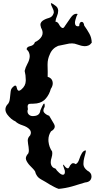

<svg xmlns="http://www.w3.org/2000/svg" viewBox="-20 -1040 613 1212"><path d="M295.4 125.5Q267.1 107.4 238.3 91.8Q209.5 76.7 201.2 41.5Q194.8 31.7 186 22.9Q177.2 13.7 168.5 4.9Q152.3 -12.2 145 -30.3Q143.1 -35.2 143.1 -40Q143.1 -54.7 158.7 -71.8Q162.6 -81.5 162.1 -92.3Q161.6 -102.5 160.2 -113.3Q156.7 -132.3 155.3 -151.4Q155.3 -152.8 155.3 -154.3Q155.3 -170.9 170.4 -185.5Q176.3 -197.8 174.8 -206.5Q173.3 -215.8 167 -222.7Q152.3 -239.3 122.1 -249Q91.8 -258.8 77.1 -273.9Q50.3 -285.2 26.4 -316.4Q14.2 -333 14.2 -349.1Q14.2 -363.3 23.9 -377Q33.7 -385.7 37.6 -396.5Q41.5 -407.2 42.5 -418.9Q44.9 -440.9 47.4 -463.4Q49.3 -485.4 73.2 -499.5Q83.5 -501.5 85.4 -487.8Q87.9 -473.6 94.7 -468.8Q97.7 -466.3 102.5 -467.8Q106.9 -468.8 114.7 -475.1Q142.1 -498 142.6 -529.8Q142.6 -529.8 142.6 -537.1Q142.6 -565.4 135.7 -592.3Q140.6 -614.7 152.8 -636.7Q165.5 -659.2 167.5 -681.2Q168.5 -693.4 164.1 -705.1Q160.2 -717.3 147.9 -729Q148.9 -744.6 171.4 -749Q194.3 -753.9 200.7 -774.4Q229.5 -786.6 243.2 -810.5Q249 -820.8 249 -832.5Q249 -847.7 239.3 -864.7Q233.4 -881.8 236.3 -892.1Q239.7 -901.9 248 -908.2Q263.7 -919.9 287.6 -926.3Q311 -932.6 317.9 -954.6Q319.8 -958.5 319.8 -963.4Q319.8 -973.6 312 -988.8Q301.3 -1009.8 301.3 -1017.1Q301.3 -1020 303.2 -1020Q304.7 -1020 306.6 -1019Q311.5 -1017.1 323.7 -1008.3Q335.9 -1001 341.3 -992.7Q346.7 -983.9 347.2 -974.6Q347.2 -974.6 347.2 -971.2Q347.2 -955.6 339.8 -938.5Q331.5 -919.9 330.1 -902.8Q343.8 -903.3 353 -885.3Q362.3 -867.7 372.6 -863.8Q376.5 -861.8 381.3 -864.7Q385.7 -868.2 391.6 -878.4Q404.8 -897 425.8 -927.7Q442.9 -953.1 461.9 -953.1Q466.3 -953.1 470.2 -951.7Q462.4 -939.5 456.1 -914.6Q453.1 -903.8 453.1 -896Q453.1 -885.3 458.5 -878.9Q461.9 -875.5 466.8 -874.5Q472.2 -873 480 -875.5Q480.5 -900.4 494.6 -901.9Q494.6 -901.9 496.1 -901.9Q508.3 -901.9 511.7 -878.4Q529.8 -853.5 544.4 -827.1Q558.6 -801.3 559.1 -770.5Q549.3 -757.3 538.1 -752.9Q527.3 -748.5 515.1 -748.5Q493.2 -749.5 469.2 -758.8Q451.2 -766.1 434.1 -766.1Q428.2 -766.1 421.9 -765.1Q421.9 -765.1 417.5 -765.1Q394 -760.3 346.7 -750.5Q309.1 -734.4 294.4 -696.8Q280.3 -667 280.3 -634.8Q280.3 -630.9 280.3 -627Q281.2 -606 281.2 -585.4Q281.2 -570.3 280.8 -555.2Q307.6 -547.4 312 -523.9Q313 -519 313 -514.6Q313 -496.6 300.8 -479Q291.5 -444.3 270 -418.9Q249 -393.1 211.9 -387.2Q189.9 -384.8 169.4 -384.8Q154.3 -384.8 154.3 -366.2Q154.3 -359.4 156.2 -350.6Q152.3 -340.8 153.8 -333Q154.8 -325.2 159.7 -319.3Q169.4 -307.1 188 -307.1Q194.8 -307.1 202.6 -308.6Q231.9 -314 234.9 -343.8Q238.8 -353 246.6 -369.6Q254.4 -386.7 258.8 -386.2Q260.7 -386.2 261.7 -381.3Q262.7 -377 261.7 -365.2Q253.9 -352.5 253.9 -342.8Q253.9 -334.5 259.3 -328.6Q271 -315.4 290.5 -309.1Q305.2 -285.2 320.8 -257.8Q325.7 -249 325.7 -241.2Q325.7 -224.1 301.8 -210.9Q285.6 -186 285.6 -157.7Q285.6 -151.9 286.1 -146Q290 -110.8 309.1 -83.5Q310.1 -78.1 310.1 -72.3Q310.1 -60.1 305.7 -45.4Q300.3 -29.8 300.3 -16.1Q300.3 -10.7 301.3 -5.4Q303.2 4.9 310.1 12.7Q316.4 20.5 331.1 24.9Q337.4 36.6 354 51.3Q370.6 65.9 381.3 62.5Q385.7 61 388.2 55.2Q390.6 49.3 389.2 37.1Q383.8 23.9 378.9 6.3Q374 -11.2 393.6 15.1Q410.2 29.8 416.5 15.6Q422.4 1.5 432.6 -6.8Q437 -10.3 442.9 -9.8Q449.2 -9.8 458 -3.9Q472.7 -10.7 480 -34.2Q487.3 -57.6 498 -74.7Q502.4 -81.5 508.3 -85.9Q514.2 -90.8 522.5 -90.3Q521.5 -79.1 518.1 -67.4Q514.6 -55.2 511.7 -43.9Q506.8 -25.4 506.8 -7.8Q506.8 -4.9 506.8 -2Q507.8 18.6 530.8 36.6Q557.6 50.3 557.6 73.2Q557.6 76.7 557.1 80.6Q552.2 108.9 517.1 111.8Q476.6 125 435.1 136.7Q393.6 148.4 350.6 152.3Q335.9 147.5 322.3 140.1Q308.6 132.8 295.4 125.5Z"/></svg>

Font: Brazier Flame
Style: Regular
Weight: 400
Designer: Walter E Stewart
Version: 0.1